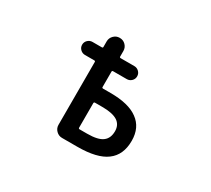

<svg xmlns="http://www.w3.org/2000/svg" viewBox="-134 -947 1269 1157"><g transform="rotate(30 500.0 -368.0)"><path d="M400.4 -19.5Q377 -19.5 359.9 -36.6Q342.8 -53.7 342.8 -77.1V-514.6Q342.8 -521.5 335 -521.5H270.5Q252 -521.5 238.3 -534.7Q224.6 -547.9 224.6 -566.9Q224.6 -585.9 238.3 -599.1Q252 -612.3 270.5 -612.3H335Q342.8 -612.3 342.8 -619.1V-658.2Q342.8 -681.6 359.9 -698.7Q377 -715.8 400.4 -715.8H401.4Q425.8 -715.8 442.4 -698.7Q459 -681.6 459 -658.2V-619.1Q459 -612.3 466.8 -612.3H561.5Q580.1 -612.3 593.8 -599.1Q607.4 -585.9 607.4 -566.9Q607.4 -547.9 593.8 -534.7Q580.1 -521.5 561.5 -521.5H466.8Q459 -521.5 459 -514.6V-407.2Q459 -400.4 466.8 -400.4H518.6Q644.5 -400.4 708 -353.5Q773.4 -306.6 773.4 -213.9Q773.4 -115.2 708 -67.4Q644.5 -19.5 506.8 -19.5ZM518.6 -117.2Q594.7 -117.2 626 -141.6Q657.2 -165 657.2 -213.9Q657.2 -257.8 624 -280.3Q588.9 -302.7 518.6 -302.7H466.8Q459 -302.7 459 -294.9V-125Q459 -117.2 466.8 -117.2Z"/></g></svg>

Font: Rounded Mgen+ 1mn medium
Style: Regular
Weight: 500
Designer: [Source Han Sans]
Ryoko NISHIZUKA  (kana & ideographs); Paul D. Hunt (Latin, Greek & Cyrillic); Wenlong ZHANG  (bopomofo
Version: Version 1.059.20150602